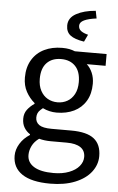

<svg xmlns="http://www.w3.org/2000/svg" viewBox="-61 -751 626 1017"><g transform="rotate(5 251.5 -242.5)"><path d="M116.2 -27.3Q96.7 -39.6 85 -59.3Q73.2 -79.1 73.2 -106.4Q73.2 -134.3 87.9 -154.1Q102.5 -173.8 126 -189.9V-193.8Q98.6 -216.8 80.8 -249.3Q63 -281.7 63 -324.7Q63 -379.4 86.7 -418.7Q110.4 -458 151.9 -478Q193.4 -498 246.1 -498Q268.1 -498 284.2 -494.9Q300.3 -491.7 314.5 -485.8H483.4V-423.3H383.3Q401.9 -406.7 413.1 -380.6Q424.3 -354.5 424.3 -322.8Q424.3 -269 401.6 -231Q378.9 -192.9 338.6 -173.3Q298.3 -153.8 246.1 -153.8Q207.5 -153.8 172.4 -170.9Q170.4 -169.4 160.4 -160.6Q150.4 -151.9 146 -141.6Q141.6 -131.3 141.6 -118.7Q141.6 -93.8 161.1 -79.8Q180.7 -65.9 227.5 -65.9H332Q415.5 -65.9 453.6 -35.6Q491.7 -5.4 491.7 56.6Q491.7 102.1 462.4 140.4Q433.1 178.7 377.2 201.4Q321.3 224.1 245.1 224.1Q146 224.1 95.5 190.2Q44.9 156.2 44.9 92.8Q44.9 60.1 64 28.8Q83 -2.4 116.2 -23.4ZM246.1 -438.5Q197.8 -438.5 169.9 -409.4Q142.1 -380.4 142.1 -324.7Q142.1 -288.1 156 -261.7Q169.9 -235.4 193.6 -221.9Q217.3 -208.5 246.1 -208.5Q274.9 -208.5 298.3 -221.7Q321.8 -234.9 335.7 -261Q349.6 -287.1 349.6 -324.7Q349.6 -380.4 321.8 -409.4Q293.9 -438.5 246.1 -438.5ZM412.6 67.9Q412.6 34.2 387.5 17.1Q362.3 0 314 0H229.5Q195.3 0 166.5 -7.8Q141.6 9.8 129.6 33.9Q117.7 58.1 117.7 82.5Q117.7 122.1 153.3 144.3Q189 166.5 257.8 166.5Q305.2 166.5 340.3 152.8Q375.5 139.2 394 116.7Q412.6 94.2 412.6 67.9ZM406.2 -709 414.1 -668.9Q371.6 -663.6 348.4 -652.6Q325.2 -641.6 325.2 -623Q325.2 -605 338.9 -595Q352.5 -585 376.5 -579.1L358.4 -541Q307.6 -548.8 284.9 -566.7Q262.2 -584.5 262.2 -618.2Q262.2 -659.2 303 -681.6Q343.8 -704.1 406.2 -709Z"/></g></svg>

Font: Varta
Style: Regular
Weight: 400
Designer: Joana Correia, Viktoriya Grabowska, Eben Sorkin
Foundry: Sorkin Type
Version: Version 1.003; ttfautohint (v1.3) -l 8 -r 24 -G 200 -x 12 -H